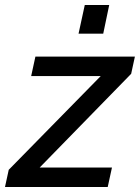

<svg xmlns="http://www.w3.org/2000/svg" viewBox="-57 -750 561 770"><path d="M-22 -69 347 -445H68L85 -523H484L469 -454L102 -78H392L375 0H-37ZM258 -615 283 -730H381L357 -615Z"/></svg>

Font: Raleway Thin SemiBold
Style: Italic
Weight: 600
Italic angle: -12°
Version: Version 4.026